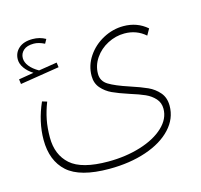

<svg xmlns="http://www.w3.org/2000/svg" viewBox="-99 -688 931 888"><g transform="rotate(-15 366.5 -244.0)"><path d="M507 -252Q559 -235 589.5 -221Q620 -207 641.5 -182Q663 -157 663 -118Q663 -57 618.5 -9Q574 39 495.5 65.5Q417 92 319 92Q179 92 119 38Q59 -16 59 -116Q59 -202 98 -290L121 -283Q105 -242 97.5 -203.5Q90 -165 90 -119Q90 -36 143 11Q196 58 323 58Q407 58 478 36Q549 14 590.5 -25Q632 -64 632 -112Q632 -141 614 -161Q596 -181 569.5 -193Q543 -205 498 -219Q449 -235 420 -248.5Q391 -262 370.5 -285.5Q350 -309 350 -344Q350 -394 378.5 -436.5Q407 -479 453.5 -504Q500 -529 551 -529Q617 -529 664 -488L647 -458Q605 -495 547 -495Q505 -495 466.5 -475Q428 -455 404.5 -420.5Q381 -386 381 -346Q381 -311 412 -292Q443 -273 507 -252ZM213 -423 25 -393 22 -416 94 -428Q69 -444 54.5 -464.5Q40 -485 40 -506Q40 -538 63.5 -559Q87 -580 130 -580Q164 -580 192 -564L181 -544Q153 -558 130 -558Q97 -558 80.5 -543Q64 -528 64 -506Q64 -486 79 -467Q94 -448 122 -432L210 -446Z"/></g></svg>

Font: FiraGO UltraLight
Style: Regular
Weight: 200
Designer: bBox Type
Foundry: bBox Type GmbH
Version: Version 1.001